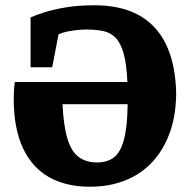

<svg xmlns="http://www.w3.org/2000/svg" viewBox="-20 -688 720 728"><path d="M321 20Q231 20 166.5 -16Q102 -52 67 -126.5Q32 -201 32 -314Q32 -330 33 -346Q34 -362 36 -377H463Q460 -445 449 -484.5Q438 -524 419 -544Q400 -564 372.5 -570Q345 -576 308 -576Q290 -576 271.5 -574Q253 -572 235.5 -568.5Q218 -565 202 -558L178 -433H96V-622Q116 -631 149 -641.5Q182 -652 229.5 -660Q277 -668 338 -668Q489 -668 567 -583Q645 -498 648 -332Q647 -247 622.5 -181.5Q598 -116 555 -71Q512 -26 452.5 -3Q393 20 321 20ZM348 -72Q386 -72 411 -90.5Q436 -109 449.5 -157Q463 -205 464 -293H217Q221 -211 235.5 -162.5Q250 -114 278 -93Q306 -72 348 -72Z"/></svg>

Font: Faustina Light ExtraBold
Style: Regular
Weight: 800
Version: Version 1.200